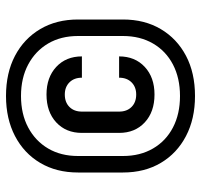

<svg xmlns="http://www.w3.org/2000/svg" viewBox="-35 -745 670 640"><g transform="rotate(-90 300.0 -425.0)"><path d="M300 -110Q224 -110 166.5 -140Q109 -170 77 -224Q45 -278 45 -350V-500Q45 -572 77 -626Q109 -680 166.5 -710Q224 -740 300 -740Q377 -740 434 -710Q491 -680 523 -626Q555 -572 555 -500V-350Q555 -278 523 -224Q491 -170 434 -140Q377 -110 300 -110ZM300 -160Q360 -160 405 -183.5Q450 -207 475 -250Q500 -293 500 -350V-500Q500 -557 475 -599.5Q450 -642 405 -666Q360 -690 300 -690Q240 -690 195 -666Q150 -642 125 -599.5Q100 -557 100 -500V-350Q100 -293 125 -250Q150 -207 195 -183.5Q240 -160 300 -160ZM305 -245Q247 -245 212 -277.5Q177 -310 177 -363V-487Q177 -540 212 -572.5Q247 -605 305 -605Q362 -605 397 -572.5Q432 -540 432 -487H361Q361 -513 345.5 -528.5Q330 -544 305 -544Q279 -544 263.5 -528.5Q248 -513 248 -487V-363Q248 -337 263.5 -321.5Q279 -306 305 -306Q330 -306 345.5 -321.5Q361 -337 361 -363H432Q432 -310 397 -277.5Q362 -245 305 -245Z"/></g></svg>

Font: JetBrains Mono NL SemiBold
Style: Regular
Weight: 600
Designer: Philipp Nurullin, Konstantin Bulenkov
Foundry: JetBrains
Version: Version 2.304; ttfautohint (v1.8.4.7-5d5b)